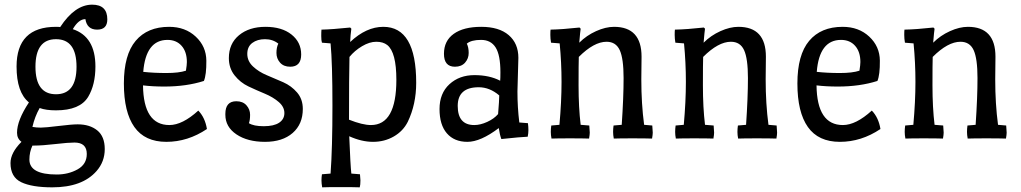

<svg xmlns="http://www.w3.org/2000/svg" viewBox="-20 -593 4377 823"><path d="M220 -478Q232 -478 238 -477Q301 -573 375 -573Q440 -573 440 -510Q440 -466 396.5 -466Q353 -466 346 -511Q317 -511 292 -468Q389 -436 389 -308Q389 -230 358 -178Q323 -120 220 -120Q177 -120 150 -130Q129 -93 119 -49Q136 -46 155 -46Q174 -46 231 -53Q288 -60 313 -60Q365 -60 397 -34Q429 -8 429 46Q429 100 394 140Q333 210 204 210Q117 210 71 188Q25 166 25 106Q25 62 72 15Q53 1 53 -24Q53 -77 104 -154Q51 -197 51 -308Q51 -478 220 -478ZM132 -307Q132 -189 220 -189Q308 -189 308 -307Q308 -425 220 -425Q132 -425 132 -307ZM106 91Q106 155 223 155Q273 155 312.5 133Q352 111 352 67Q352 18 299 18Q273 18 217 24.5Q161 31 127 31H119Q106 59 106 91Z M684 -222Q635 -222 593 -227Q595 -57 706 -57Q762 -57 830 -119Q859 -89 867 -40Q785 15 693 15Q601 15 556 -48.5Q511 -112 511 -235Q511 -358 561.5 -418Q612 -478 705 -478Q774 -478 819 -436Q864 -394 864.5 -333Q865 -272 854 -246Q779 -222 684 -222ZM698 -422Q605 -422 594 -285Q639 -280 693 -280Q747 -280 777 -290Q781 -315 781 -327Q781 -371 758.5 -396.5Q736 -422 698 -422Z M1224 -307Q1196 -307 1180.5 -324.5Q1165 -342 1165 -366Q1165 -390 1173 -406Q1149 -425 1116 -425Q1083 -425 1061.5 -409Q1040 -393 1040 -362Q1040 -331 1064.5 -308Q1089 -285 1124 -270.5Q1159 -256 1194 -240.5Q1229 -225 1253.5 -196.5Q1278 -168 1278 -126Q1278 -61 1234.5 -23Q1191 15 1116 15Q1041 15 993.5 -17Q946 -49 946 -101V-105Q946 -159 993 -159Q1021 -159 1036.5 -141.5Q1052 -124 1052 -101Q1052 -78 1047 -65Q1067 -52 1110.5 -52Q1154 -52 1176.5 -67Q1199 -82 1199 -108.5Q1199 -135 1174.5 -156Q1150 -177 1115 -191.5Q1080 -206 1045 -222.5Q1010 -239 985.5 -270Q961 -301 961 -344Q961 -406 1004.5 -442Q1048 -478 1118 -478Q1188 -478 1229.5 -445Q1271 -412 1271 -359.5Q1271 -307 1224 -307Z M1623 -478Q1764 -478 1764 -238Q1764 -146 1728 -71Q1708 -31 1668 -8Q1628 15 1579 15Q1530 15 1477 -9Q1482 116 1486 151L1523 154L1525 180Q1525 200 1522 210Q1498 209 1439.5 209Q1381 209 1361 210Q1358 193 1358 180Q1358 167 1360 154L1397 151Q1405 42 1405 -140.5Q1405 -323 1397 -407L1360 -410Q1357 -419 1357 -438.5Q1357 -458 1358 -466Q1404 -467 1481 -475L1486 -470Q1482 -441 1481 -413Q1550 -478 1623 -478ZM1570 -57Q1679 -57 1679 -251Q1679 -369 1640 -400Q1622 -414 1593 -414Q1564 -414 1532 -395Q1500 -376 1478 -349Q1476 -266 1476 -80Q1534 -57 1570 -57Z M2202 -345 2198 -201Q2198 -133 2206 -68L2243 -65Q2245 -49 2245 -35.5Q2245 -22 2242 -7Q2213 -6 2129 3Q2122 -16 2118 -44Q2040 15 1983.5 15Q1927 15 1895.5 -21.5Q1864 -58 1864 -125.5Q1864 -193 1906.5 -232Q1949 -271 2013.5 -271Q2078 -271 2124 -247Q2125 -258 2125 -283Q2125 -357 2104.5 -389.5Q2084 -422 2042 -422Q2000 -422 1981 -406Q1989 -390 1989 -366Q1989 -342 1973.5 -324.5Q1958 -307 1930 -307Q1883 -307 1883 -362.5Q1883 -418 1925 -448Q1967 -478 2043 -478Q2119 -478 2160.5 -442.5Q2202 -407 2202 -345ZM2120 -184Q2079 -219 2032 -219Q1942 -219 1942 -139Q1942 -57 2013 -57Q2039 -57 2068.5 -70.5Q2098 -84 2115 -104Q2120 -164 2120 -184Z M2730 -350 2729 -253Q2729 -148 2741 -58L2776 -55Q2778 -33 2778 -24.5Q2778 -16 2775 1Q2747 0 2691 0Q2635 0 2611 1Q2608 -14 2608 -27.5Q2608 -41 2610 -55L2645 -58Q2653 -175 2653 -258.5Q2653 -342 2636.5 -378Q2620 -414 2580 -414Q2526 -414 2461 -349Q2460 -323 2460 -227.5Q2460 -132 2469 -58L2506 -55Q2508 -33 2508 -24.5Q2508 -16 2505 1Q2477 0 2423 0Q2369 0 2344 1Q2341 -14 2341 -27.5Q2341 -41 2343 -55L2378 -58Q2387 -158 2387 -241.5Q2387 -325 2379 -407L2342 -410Q2339 -427 2339 -443.5Q2339 -460 2340 -466Q2391 -467 2464 -475L2469 -470Q2467 -458 2463 -410Q2494 -441 2535 -459.5Q2576 -478 2612 -478Q2730 -478 2730 -350Z M3263 -350 3262 -253Q3262 -148 3274 -58L3309 -55Q3311 -33 3311 -24.5Q3311 -16 3308 1Q3280 0 3224 0Q3168 0 3144 1Q3141 -14 3141 -27.5Q3141 -41 3143 -55L3178 -58Q3186 -175 3186 -258.5Q3186 -342 3169.5 -378Q3153 -414 3113 -414Q3059 -414 2994 -349Q2993 -323 2993 -227.5Q2993 -132 3002 -58L3039 -55Q3041 -33 3041 -24.5Q3041 -16 3038 1Q3010 0 2956 0Q2902 0 2877 1Q2874 -14 2874 -27.5Q2874 -41 2876 -55L2911 -58Q2920 -158 2920 -241.5Q2920 -325 2912 -407L2875 -410Q2872 -427 2872 -443.5Q2872 -460 2873 -466Q2924 -467 2997 -475L3002 -470Q3000 -458 2996 -410Q3027 -441 3068 -459.5Q3109 -478 3145 -478Q3263 -478 3263 -350Z M3571 -222Q3522 -222 3480 -227Q3482 -57 3593 -57Q3649 -57 3717 -119Q3746 -89 3754 -40Q3672 15 3580 15Q3488 15 3443 -48.5Q3398 -112 3398 -235Q3398 -358 3448.5 -418Q3499 -478 3592 -478Q3661 -478 3706 -436Q3751 -394 3751.5 -333Q3752 -272 3741 -246Q3666 -222 3571 -222ZM3585 -422Q3492 -422 3481 -285Q3526 -280 3580 -280Q3634 -280 3664 -290Q3668 -315 3668 -327Q3668 -371 3645.5 -396.5Q3623 -422 3585 -422Z M4247 -350 4246 -253Q4246 -148 4258 -58L4293 -55Q4295 -33 4295 -24.5Q4295 -16 4292 1Q4264 0 4208 0Q4152 0 4128 1Q4125 -14 4125 -27.5Q4125 -41 4127 -55L4162 -58Q4170 -175 4170 -258.5Q4170 -342 4153.5 -378Q4137 -414 4097 -414Q4043 -414 3978 -349Q3977 -323 3977 -227.5Q3977 -132 3986 -58L4023 -55Q4025 -33 4025 -24.5Q4025 -16 4022 1Q3994 0 3940 0Q3886 0 3861 1Q3858 -14 3858 -27.5Q3858 -41 3860 -55L3895 -58Q3904 -158 3904 -241.5Q3904 -325 3896 -407L3859 -410Q3856 -427 3856 -443.5Q3856 -460 3857 -466Q3908 -467 3981 -475L3986 -470Q3984 -458 3980 -410Q4011 -441 4052 -459.5Q4093 -478 4129 -478Q4247 -478 4247 -350Z"/></svg>

Font: Port Lligat Slab
Style: Regular
Weight: 400
Designer: Dario Muhafara, Eduardo Rodriguez Tunni
Foundry: Tipo
Version: Version 1.002